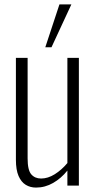

<svg xmlns="http://www.w3.org/2000/svg" viewBox="-20 -840 435 869"><path d="M143 9Q117 9 96.5 -3.5Q76 -16 64 -43.5Q52 -71 52 -117V-578H105V-123Q105 -70 121.5 -51Q138 -32 166 -32Q197 -32 228 -51.5Q259 -71 285 -102V-578H337V0H285V-68Q257 -33 220.5 -12Q184 9 143 9ZM185 -626 249 -820H303L213 -626Z"/></svg>

Font: Oswald ExtraLight
Style: Regular
Weight: 250
Designer: Vernon Adams
Foundry: Vernon Adams
Version: Version 4.100; ttfautohint (v1.8.1.43-b0c9)